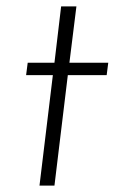

<svg xmlns="http://www.w3.org/2000/svg" viewBox="-20 -583 365 603"><path d="M172 -563H220L198 -386H320L315 -347H193L151 0H104L146 -347H62L67 -386H151Z"/></svg>

Font: Josefin Sans Thin Light
Style: Italic
Weight: 300
Italic angle: -7°
Version: Version 2.000